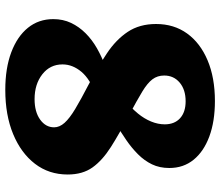

<svg xmlns="http://www.w3.org/2000/svg" viewBox="-72 -724 813 708"><g transform="rotate(90 334.0 -370.5)"><path d="M402 -442Q473 -405 522.5 -373.5Q572 -342 598 -305.5Q624 -269 624 -214Q624 -145 584.5 -93.5Q545 -42 475 -13Q405 16 312 16Q232 16 173.5 -6Q115 -28 83 -67.5Q51 -107 51 -161Q51 -197 65 -226.5Q79 -256 103 -280Q127 -304 158.5 -322Q190 -340 226 -353L330 -319Q302 -308 280.5 -294.5Q259 -281 245.5 -265Q232 -249 225 -231.5Q218 -214 218 -195Q218 -149 254.5 -120.5Q291 -92 346 -92Q393 -92 421.5 -112.5Q450 -133 450 -164Q450 -184 433.5 -202.5Q417 -221 382 -242Q347 -263 291 -292Q228 -325 177.5 -358.5Q127 -392 98 -435.5Q69 -479 69 -540Q69 -606 104 -654.5Q139 -703 203 -730Q267 -757 353 -757Q428 -757 483.5 -736.5Q539 -716 569.5 -678.5Q600 -641 600 -589Q600 -553 586.5 -525Q573 -497 549.5 -473.5Q526 -450 497.5 -430.5Q469 -411 439 -393L356 -430Q380 -450 399 -473Q418 -496 428.5 -521.5Q439 -547 439 -572Q439 -608 416.5 -628.5Q394 -649 354 -649Q311 -649 285 -627Q259 -605 259 -570Q259 -545 273 -526.5Q287 -508 318.5 -489Q350 -470 402 -442Z"/></g></svg>

Font: Hahmlet Black
Style: Regular
Weight: 900
Version: Version 1.002